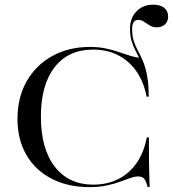

<svg xmlns="http://www.w3.org/2000/svg" viewBox="-20 -781 732 813"><path d="M358.9 11.3Q266.9 11.3 198 -24.6Q129 -60.5 91.5 -125.4Q54 -190.3 54 -278.2Q54 -368.5 93.1 -437.1Q132.3 -505.6 201.6 -544Q271 -582.3 361.3 -582.3Q397.6 -582.3 428.2 -575.8Q458.9 -569.4 485.1 -560.1Q511.3 -550.8 534.3 -544Q557.3 -537.1 578.2 -535.5Q593.5 -502.4 600.8 -464.1Q608.1 -425.8 609.7 -371.8H600.8Q588.7 -434.7 557.3 -479.4Q525.8 -524.2 479.4 -547.6Q433.1 -571 374.2 -571Q269.4 -571 211.3 -496.4Q153.2 -421.8 153.2 -287.1Q153.2 -150.8 212.1 -75Q271 0.8 375 0.8Q433.9 0.8 480.6 -22.6Q527.4 -46 558.5 -90.7Q589.5 -135.5 601.6 -199.2H610.5Q610.5 -141.9 610.9 -103.2Q611.3 -64.5 612.1 -37.9Q612.9 -11.3 613.7 10.5H604.8Q599.2 -13.7 590.7 -23.8Q582.3 -33.9 565.3 -33.9Q550 -33.9 531 -27Q512.1 -20.2 487.9 -11.3Q463.7 -2.4 431.9 4.4Q400 11.3 358.9 11.3ZM600.8 -371.8Q600.8 -425 593.5 -460.9Q586.3 -496.8 575.8 -520.6Q565.3 -544.4 554.8 -564.5Q544.4 -584.7 537.5 -606.5Q530.6 -628.2 530.6 -659.7Q530.6 -704.8 558.1 -733.1Q585.5 -761.3 629 -761.3Q658.1 -761.3 675 -748Q691.9 -734.7 691.9 -710.5Q691.9 -690.3 678.6 -677.8Q665.3 -665.3 643.5 -665.3Q626.6 -665.3 613.7 -673.4Q600.8 -681.5 589.5 -689.1Q578.2 -696.8 566.1 -696.8Q539.5 -696.8 539.5 -658.9Q539.5 -629 546.4 -607.7Q553.2 -586.3 563.7 -566.9Q574.2 -547.6 584.7 -523.4Q595.2 -499.2 602.4 -462.9Q609.7 -426.6 609.7 -371.8Z"/></svg>

Font: Playfair 144pt SemiExpanded Medium
Style: Regular
Weight: 500
Width: 6
Designer: Claus Eggers Sørensen
Foundry: Claus Eggers Sørensen
Version: Version 2.203